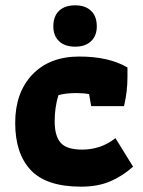

<svg xmlns="http://www.w3.org/2000/svg" viewBox="-20 -690 535 720"><path d="M180 -591Q180 -629 201.5 -649.5Q223 -670 262 -670Q300 -670 321.5 -649.5Q343 -629 343 -591Q343 -556 321.5 -535.5Q300 -515 262 -515Q223 -515 201.5 -535.5Q180 -556 180 -591ZM37 -229Q37 -343 101.5 -410.5Q166 -478 277 -478Q388 -478 458 -437V-401Q458 -346 445 -292H322L314 -337Q294 -341 266 -341Q226 -341 199 -333Q185 -287 185 -235Q185 -180 207.5 -154.5Q230 -129 288 -129Q359 -129 413 -172L479 -65Q440 -30 393.5 -10Q347 10 284 10Q154 10 95.5 -52Q37 -114 37 -229Z"/></svg>

Font: Athiti
Style: Bold
Weight: 700
Designer: CadsonDemak Team
Foundry: CadsonDemak
Version: Version 1.033